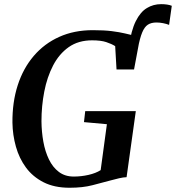

<svg xmlns="http://www.w3.org/2000/svg" viewBox="-20 -897 848 926"><path d="M625 -606 601.5 -671Q612.5 -750.5 635 -795.2Q657.5 -840 688.8 -858.5Q720 -877 757 -877Q772.5 -877 785.8 -875Q799 -873 808.5 -869L795.5 -777Q783 -782 766.8 -785.2Q750.5 -788.5 734.5 -788.5Q709.5 -788.5 693.2 -778Q677 -767.5 665.8 -740.5Q654.5 -713.5 645 -663ZM315.5 8.5Q242 8.5 190 -18Q138 -44.5 105.2 -89Q72.5 -133.5 56.8 -189.5Q41 -245.5 40 -305Q39 -404 65.5 -486Q92 -568 143 -627.5Q194 -687 265.8 -719.2Q337.5 -751.5 427.5 -751.5Q482 -751.5 519.2 -746.8Q556.5 -742 582.5 -735.8Q608.5 -729.5 628 -725Q635 -723.5 641.8 -722Q648.5 -720.5 656 -719.5L626.5 -562H542L535.5 -674.5Q518 -685.5 492.2 -694Q466.5 -702.5 424 -702.5Q358 -702.5 311.5 -669.8Q265 -637 236 -581Q207 -525 193.5 -455.2Q180 -385.5 180 -312Q180.5 -261.5 189 -214Q197.5 -166.5 216 -128.2Q234.5 -90 264 -67.8Q293.5 -45.5 335.5 -45.5Q371.5 -45.5 406.8 -53.5Q442 -61.5 465.5 -76.5L495.5 -298L385 -308L391 -361H635L590.5 -42.5Q575 -42 554.2 -37.2Q533.5 -32.5 512 -26.5Q473 -16 426.2 -3.8Q379.5 8.5 315.5 8.5Z"/></svg>

Font: Merriweather 48pt SemiBold
Style: Italic
Weight: 600
Italic angle: -7.8°
Designer: Eben Sorkin
Foundry: Eben Sorkin
Version: Version 2.101